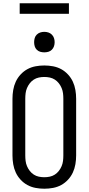

<svg xmlns="http://www.w3.org/2000/svg" viewBox="-20 -1142 540 1170"><path d="M250 8Q223 8 196.5 3Q170 -2 147 -14.5Q124 -27 105.5 -47Q87 -67 76 -91Q65 -115 60.5 -141.5Q56 -168 56 -195V-540Q56 -567 60.5 -593.5Q65 -620 76 -644Q87 -668 105.5 -688Q124 -708 147 -720.5Q170 -733 196.5 -738Q223 -743 250 -743Q277 -743 303.5 -738Q330 -733 353 -720.5Q376 -708 394.5 -688Q413 -668 424 -644Q435 -620 439.5 -593.5Q444 -567 444 -540V-195Q444 -168 439.5 -141.5Q435 -115 424 -91Q413 -67 394.5 -47Q376 -27 353 -14.5Q330 -2 303.5 3Q277 8 250 8ZM250 -62Q267 -62 283.5 -65.5Q300 -69 314 -78Q328 -87 338.5 -100.5Q349 -114 355.5 -129.5Q362 -145 364 -161.5Q366 -178 366 -195V-540Q366 -557 364 -573.5Q362 -590 355.5 -605.5Q349 -621 338.5 -634.5Q328 -648 314 -657Q300 -666 283.5 -669.5Q267 -673 250 -673Q233 -673 216.5 -669.5Q200 -666 186 -657Q172 -648 161.5 -634.5Q151 -621 144.5 -605.5Q138 -590 136 -573.5Q134 -557 134 -540V-195Q134 -178 136 -161.5Q138 -145 144.5 -129.5Q151 -114 161.5 -100.5Q172 -87 186 -78Q200 -69 216.5 -65.5Q233 -62 250 -62ZM250 -823Q237 -823 225 -826.5Q213 -830 204 -839Q195 -848 191.5 -860Q188 -872 188 -885Q188 -898 191.5 -910Q195 -922 204 -931Q213 -940 225 -944Q237 -948 250 -948Q263 -948 275 -944Q287 -940 296 -931Q305 -922 309 -910Q313 -898 313 -885Q313 -872 309 -860Q305 -848 296 -839Q287 -830 275 -826.5Q263 -823 250 -823ZM400 -1058H100V-1122H400Z"/></svg>

Font: Iosevka Custom
Style: Regular
Weight: 400
Monospace: yes
Designer: Belleve Invis
Foundry: Belleve Invis
Version: Version 32.5.0; ttfautohint (v1.8.4)